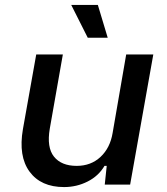

<svg xmlns="http://www.w3.org/2000/svg" viewBox="-20 -749 676 779"><path d="M240 10Q146 10 100 -52.5Q54 -115 73 -225L127 -528H235L182 -227Q169 -151 199 -113.5Q229 -76 291 -76Q349 -76 388 -112.5Q427 -149 437 -210L492 -528H602L508 0H405L413 -76H404Q380 -35 335.5 -12.5Q291 10 240 10ZM336 -596 269 -729H377L417 -596Z"/></svg>

Font: Hubot Sans Medium
Style: Italic
Weight: 500
Italic angle: -10°
Designer: Deni Anggara
Foundry: GitHub
Version: Version 1.001; ttfautohint (v1.8.4.7-5d5b);gftools[0.9.31]